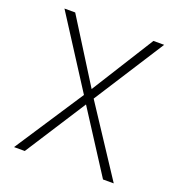

<svg xmlns="http://www.w3.org/2000/svg" viewBox="-126 -798 839 903"><g transform="rotate(20 293.0 -346.5)"><path d="M488.8 0 293 -304.2 97.2 0H43.5L268.6 -342.8L43.5 -693.4H97.2L293 -381.3L488.8 -693.4H542.5L317.4 -342.3L542.5 0Z"/></g></svg>

Font: Cascadia Mono ExtraLight
Style: Regular
Weight: 200
Monospace: yes
Designer: Aaron Bell
Foundry: Saja Typeworks
Version: Version 2404.023; ttfautohint (v1.8.4)